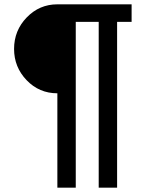

<svg xmlns="http://www.w3.org/2000/svg" viewBox="-20 -718 700 887"><path d="M245 149V-287Q161 -287 103 -347.5Q45 -408 45 -492Q45 -577 103.5 -637.5Q162 -698 245 -698H588V-617H521V149H436V-617H330V149Z"/></svg>

Font: Anuphan Medium
Style: Regular
Weight: 500
Designer: Mike Abbink, Paul van der Laan, Pieter van Rosmalen, Mint Tantisuwanna
Foundry: Bold Monday; Cadson Demak
Version: Version 3.002;hotconv 1.0.109;makeotfexe 2.5.65596